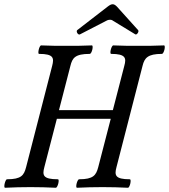

<svg xmlns="http://www.w3.org/2000/svg" viewBox="-24 -882 796 905"><path d="M353 -720 477 -784C484 -788 490 -789 495 -789C499 -789 504 -788 509 -784L614 -720C621 -716 633 -734 627 -740L527 -851C520 -858 514 -862 507 -862C500 -862 493 -858 485 -852L340 -740C333 -734 344 -715 353 -720ZM0 3C40 1 80 0 120 0C159 0 199 1 239 3C248 3 258 -37 249 -37C178 -37 175 -56 185 -94L244 -322H498L439 -94C429 -56 416 -37 349 -37C340 -37 330 3 339 3C379 1 419 0 459 0C499 0 539 1 579 3C588 3 597 -37 588 -37C518 -37 515 -56 525 -94L648 -572C657 -609 673 -628 739 -628C749 -628 758 -668 749 -668C709 -666 669 -666 630 -666C589 -666 550 -666 510 -668C501 -668 491 -628 500 -628C569 -628 572 -608 562 -572L508 -363H254L308 -572C317 -608 329 -628 399 -628C409 -628 418 -668 409 -668C370 -666 330 -666 290 -666C250 -666 210 -666 170 -668C161 -668 152 -628 160 -628C230 -628 231 -608 222 -572L99 -94C89 -56 77 -37 9 -37C1 -37 -9 3 0 3Z"/></svg>

Font: Junicode Two Beta SemiCondensed Medium
Style: Italic
Weight: 500
Width: 4
Italic angle: -10°
Version: Version 1.063